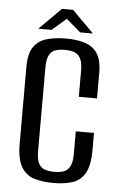

<svg xmlns="http://www.w3.org/2000/svg" viewBox="-53 -760 505 809"><g transform="rotate(5 199.5 -355.0)"><path d="M203 12Q158 12 123 1.5Q88 -9 68 -42Q48 -75 48 -141V-467Q48 -522 68 -550.5Q88 -579 123.5 -589Q159 -599 204 -599Q250 -599 283.5 -588.5Q317 -578 336.5 -550Q356 -522 356 -467V-359H279V-469Q279 -505 269 -522.5Q259 -540 242 -545.5Q225 -551 203 -551Q181 -551 164 -545.5Q147 -540 137.5 -522.5Q128 -505 128 -469V-117Q128 -81 137.5 -63.5Q147 -46 164 -40.5Q181 -35 203 -35Q226 -35 242.5 -40.5Q259 -46 269 -63.5Q279 -81 279 -117V-213H356V-141Q356 -74 336.5 -41.5Q317 -9 283 1.5Q249 12 203 12ZM84 -630 176 -722H223L315 -630H261L200 -682L140 -630Z"/></g></svg>

Font: Alumni Sans Medium
Style: Regular
Weight: 500
Designer: Robert E. Leuschke
Foundry: Robert E. Leuschke
Version: Version 1.018